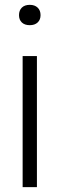

<svg xmlns="http://www.w3.org/2000/svg" viewBox="-20 -773 246 793"><path d="M73.5 0V-541.5H132.5V0ZM58.5 -710.5Q58.5 -730 70.2 -741.5Q82 -753 103 -753Q123.5 -753 135.5 -741.5Q147.5 -730 147.5 -710.5Q147.5 -691.5 135.5 -680.2Q123.5 -669 103 -669Q82 -669 70.2 -680.2Q58.5 -691.5 58.5 -710.5Z"/></svg>

Font: Encode Sans Semi Condensed Light
Style: Regular
Weight: 300
Width: 4
Designer: Multiple Designers
Foundry: Impallari Type
Version: Version 2.000